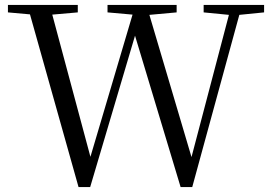

<svg xmlns="http://www.w3.org/2000/svg" viewBox="-20 -748 1093 775"><path d="M802 -698 904 -688 753 -114 583 -688 693 -698V-728H414V-698L515 -689L345 -115L191 -689L294 -698V-728H12V-698L101 -690L297 7H344L525 -604L709 7H756L946 -688L1046 -698V-728H802Z"/></svg>

Font: NameLogos Serif 2
Style: Regular
Weight: 500
Version: Version 0.1